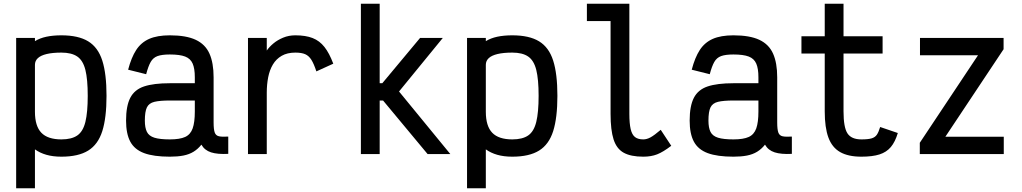

<svg xmlns="http://www.w3.org/2000/svg" viewBox="-20 -820 5440 1022"><path d="M66 182V-618H166V-601Q192 -617 227 -624.5Q262 -632 307 -632Q397 -632 449.5 -600Q502 -568 524.5 -497.5Q547 -427 547 -310Q547 -193 524.5 -122Q502 -51 449.5 -18.5Q397 14 307 14Q262 14 227 4Q192 -6 166 -25V182ZM307 -78Q361 -78 391.5 -99Q422 -120 434.5 -171Q447 -222 447 -310Q447 -398 434.5 -448Q422 -498 391.5 -519Q361 -540 307 -540Q260 -540 228.5 -532.5Q197 -525 181.5 -510.5Q166 -496 166 -475V-225Q166 -149 200 -113.5Q234 -78 307 -78Z M884 14Q798 14 747 -5Q696 -24 673.5 -66Q651 -108 651 -178Q651 -256 673.5 -299.5Q696 -343 747 -360Q798 -377 884 -377H1017V-409Q1017 -455 1005.5 -481.5Q994 -508 965.5 -519Q937 -530 884 -530Q842 -530 818.5 -521.5Q795 -513 782 -490Q769 -467 758 -425L662 -449Q679 -514 705 -554Q731 -594 774 -613Q817 -632 884 -632Q971 -632 1022 -608Q1073 -584 1095 -534.5Q1117 -485 1117 -409V-168Q1117 -131 1123 -114.5Q1129 -98 1146 -94.5Q1163 -91 1195 -93V-1Q1138 2 1103.5 -9Q1069 -20 1052 -50Q1034 -27 1010.5 -12.5Q987 2 956 8Q925 14 884 14ZM884 -78Q937 -78 965.5 -91Q994 -104 1005.5 -136.5Q1017 -169 1017 -226V-285H884Q831 -285 802 -278Q773 -271 762 -248.5Q751 -226 751 -178Q751 -140 762 -118Q773 -96 802 -87Q831 -78 884 -78Z M1300 0V-618H1400V-551Q1413 -570 1435 -588.5Q1457 -607 1487 -619.5Q1517 -632 1552 -632Q1607 -632 1644 -617.5Q1681 -603 1707 -570Q1733 -537 1754 -481L1664 -440Q1651 -480 1637.5 -501.5Q1624 -523 1604.5 -531.5Q1585 -540 1552 -540Q1509 -540 1479.5 -523Q1450 -506 1432.5 -476.5Q1415 -447 1407.5 -408.5Q1400 -370 1400 -327V0Z M1901 0V-800H2001V-377H2015L2216 -618H2337L2104 -333L2377 0H2256L2019 -285H2001V0Z M2466 182V-618H2566V-601Q2592 -617 2627 -624.5Q2662 -632 2707 -632Q2797 -632 2849.5 -600Q2902 -568 2924.5 -497.5Q2947 -427 2947 -310Q2947 -193 2924.5 -122Q2902 -51 2849.5 -18.5Q2797 14 2707 14Q2662 14 2627 4Q2592 -6 2566 -25V182ZM2707 -78Q2761 -78 2791.5 -99Q2822 -120 2834.5 -171Q2847 -222 2847 -310Q2847 -398 2834.5 -448Q2822 -498 2791.5 -519Q2761 -540 2707 -540Q2660 -540 2628.5 -532.5Q2597 -525 2581.5 -510.5Q2566 -496 2566 -475V-225Q2566 -149 2600 -113.5Q2634 -78 2707 -78Z M3404 14Q3338 14 3300 -7Q3262 -28 3246 -78Q3230 -128 3230 -214V-708H3104V-800H3330V-214Q3330 -163 3337 -133Q3344 -103 3360 -90.5Q3376 -78 3404 -78Q3423 -78 3443 -89Q3463 -100 3497 -129L3553 -44Q3510 -11 3478 1.5Q3446 14 3404 14Z M3884 14Q3798 14 3747 -5Q3696 -24 3673.5 -66Q3651 -108 3651 -178Q3651 -256 3673.5 -299.5Q3696 -343 3747 -360Q3798 -377 3884 -377H4017V-409Q4017 -455 4005.5 -481.5Q3994 -508 3965.5 -519Q3937 -530 3884 -530Q3842 -530 3818.5 -521.5Q3795 -513 3782 -490Q3769 -467 3758 -425L3662 -449Q3679 -514 3705 -554Q3731 -594 3774 -613Q3817 -632 3884 -632Q3971 -632 4022 -608Q4073 -584 4095 -534.5Q4117 -485 4117 -409V-168Q4117 -131 4123 -114.5Q4129 -98 4146 -94.5Q4163 -91 4195 -93V-1Q4138 2 4103.5 -9Q4069 -20 4052 -50Q4034 -27 4010.5 -12.5Q3987 2 3956 8Q3925 14 3884 14ZM3884 -78Q3937 -78 3965.5 -91Q3994 -104 4005.5 -136.5Q4017 -169 4017 -226V-285H3884Q3831 -285 3802 -278Q3773 -271 3762 -248.5Q3751 -226 3751 -178Q3751 -140 3762 -118Q3773 -96 3802 -87Q3831 -78 3884 -78Z M4565 14Q4495 14 4452 -10.5Q4409 -35 4389.5 -88Q4370 -141 4370 -227V-535H4246V-627H4370V-800H4470V-627H4678V-535H4470V-227Q4470 -142 4491 -110Q4512 -78 4565 -78Q4601 -78 4619.5 -83.5Q4638 -89 4647.5 -103Q4657 -117 4665 -144L4759 -112Q4745 -65 4722 -37.5Q4699 -10 4661.5 2Q4624 14 4565 14Z M4876 0V-60L5186 -526H4877V-618H5322V-558L5012 -92H5323V0Z"/></svg>

Font: Victor Mono Thin
Style: Regular
Weight: 100
Monospace: yes
Designer: Rune Bjørnerås
Version: Version 1.561;gftools[0.9.30]